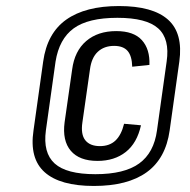

<svg xmlns="http://www.w3.org/2000/svg" viewBox="-20 -848 631 636"><path d="M303 -315Q243 -315 214.5 -348.5Q186 -382 194 -443L219 -618Q227 -679 265.5 -712Q304 -745 365 -745Q423 -745 450 -715Q477 -685 475 -633L418 -627Q417 -663 402.5 -679.5Q388 -696 358 -696Q325 -696 304 -676.5Q283 -657 278 -618L253 -443Q247 -403 262.5 -383.5Q278 -364 311 -364Q343 -364 362.5 -382.5Q382 -401 391 -438L447 -433Q434 -374 396.5 -344.5Q359 -315 303 -315ZM291 -232Q179 -232 128 -277.5Q77 -323 91 -416L123 -644Q136 -738 199.5 -783Q263 -828 374 -828Q486 -828 536.5 -783Q587 -738 574 -644L542 -416Q529 -323 466 -277.5Q403 -232 291 -232ZM296 -271Q392 -271 441 -306.5Q490 -342 500 -416L532 -644Q543 -719 504 -754Q465 -789 369 -789Q272 -789 224 -754Q176 -719 164 -644L132 -416Q122 -342 161 -306.5Q200 -271 296 -271Z"/></svg>

Font: Pathway Extreme Condensed
Style: Italic
Weight: 400
Width: 3
Italic angle: -8°
Version: Version 1.001;gftools[0.9.26]